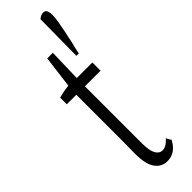

<svg xmlns="http://www.w3.org/2000/svg" viewBox="-309 -825 911 911"><g transform="rotate(-45 146.5 -369.0)"><path d="M106.9 57.6Q84 25.4 84 -43.9Q84 -66.9 84.5 -89.8Q85 -112.8 85 -147Q85 -293 85 -439.5Q85 -439.5 21 -439.5Q21 -464.4 21 -484.4Q54.7 -493.2 88.9 -497.1Q99.1 -582 109.4 -659.2Q109.4 -659.2 147 -659.2Q145 -580.6 142.6 -494.1Q142.6 -494.1 247.1 -494.1Q247.1 -468.8 247.1 -439Q247.1 -439 142.1 -439Q142.1 -247.1 142.1 -57.1Q142.1 -9.3 153.8 13.2Q166.5 36.6 188.5 36.6Q202.6 36.6 216.3 27.3Q227.1 20 239.7 6.8Q246.6 23.4 253.9 30.8Q244.6 48.8 231.9 62Q206.1 89.4 168 89.4Q129.9 89.4 106.9 57.6ZM267.1 -817.4Q272.9 -806.6 272.9 -788.6Q272.9 -770.5 268.6 -744.4Q264.2 -718.3 258.3 -689Q252.4 -665 246.1 -630.9Q238.8 -605 231.9 -569.8Q231.9 -569.8 215.8 -569.8Q216.8 -696.8 218.3 -813.5Q226.6 -820.3 233.9 -823.5Q241.2 -826.7 249.5 -826.7Q261.7 -826.7 267.1 -817.4Z"/></g></svg>

Font: Scarab Serif
Style: Light
Weight: 300
Designer: John Roberts
Foundry: Scarab
Version: 1.0